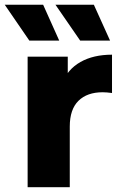

<svg xmlns="http://www.w3.org/2000/svg" viewBox="-48 -775 506 795"><path d="M66.4 -540.3H232.6V-384.7L208.2 -429.4Q231.8 -488 285.2 -518.3Q338.7 -548.6 415.8 -548.6V-389.9Q392.8 -393 376.9 -393Q313.1 -393 277 -357.7Q240.9 -322.3 240.9 -251V0H66.4ZM181.6 -755.4H340.6L407.7 -607H283.9ZM-28.4 -755.4H130.6L197.2 -607H73.4Z"/></svg>

Font: iiserrat Thin
Style: Regular
Weight: 100
Designer: Akira Ohta
Foundry: Akira Ohta
Version: Version 1.200;Glyphs 3.3.1 (3343)